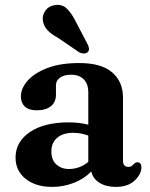

<svg xmlns="http://www.w3.org/2000/svg" viewBox="-20 -739 604 772"><path d="M42.5 -105.5Q42.5 -168.5 99.8 -207.8Q157 -247 256.5 -247Q299.5 -247 335 -237.5V-368Q335 -401.5 316.8 -420Q298.5 -438.5 266 -438.5Q237 -438.5 221 -426.5Q205 -414.5 205 -397V-358.5Q205 -328.5 184.8 -312Q164.5 -295.5 128 -295.5Q96 -295.5 80 -310.5Q64 -325.5 64 -351.5Q64 -383.5 90.8 -414.2Q117.5 -445 169.8 -465.2Q222 -485.5 298.5 -485.5Q387.5 -485.5 431 -448Q474.5 -410.5 474.5 -346.5V-93.5Q474.5 -68 496 -68Q505 -68 509.8 -71.8Q514.5 -75.5 518 -79.5Q521 -82 524 -84.2Q527 -86.5 531.5 -86.5Q548.5 -86.5 548.5 -66Q548.5 -39 521.5 -13.2Q494.5 12.5 446 12.5Q406.5 12.5 380 -4Q353.5 -20.5 347 -49.5Q318 -19.5 276.2 -3.5Q234.5 12.5 189.5 12.5Q124 12.5 83.2 -19.8Q42.5 -52 42.5 -105.5ZM186.5 -130.5Q186.5 -96 206.5 -77.8Q226.5 -59.5 257 -59.5Q300.5 -59.5 335 -88V-194Q321 -199 306 -202Q291 -205 274 -205Q233.5 -205 210 -185Q186.5 -165 186.5 -130.5ZM285 -651.5 332 -561.5Q336.5 -552.5 337.8 -544.2Q339 -536 332.5 -529.5Q327 -524 317.5 -524Q308 -524 299.5 -528L214.5 -586Q186 -601.5 171 -617.5Q156 -633.5 152.5 -655.5Q149 -676.5 162 -695.5Q175 -714.5 200.5 -718.5Q230 -723 249.2 -704Q268.5 -685 285 -651.5Z"/></svg>

Font: Fraunces 9pt Soft SemiBold
Style: Regular
Weight: 600
Version: Version 1.000;[b76b70a41]